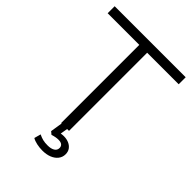

<svg xmlns="http://www.w3.org/2000/svg" viewBox="-256 -818 1124 1124"><g transform="rotate(45 306.0 -256.5)"><path d="M274 0V-647H12V-705H600V-647H339V0ZM310 192Q286 192 263 187Q240 182 225 173L236 132Q255 141 271 145Q287 149 311 149Q338 149 354.5 139Q371 129 371 110Q371 96 361.5 88Q352 80 332 80Q322 80 310.5 82Q299 84 283 89L266 75L281 -20H327L314 56L292 50Q304 47 316.5 45Q329 43 340 43Q363 43 381.5 51Q400 59 411 74Q422 89 422 111Q422 135 407.5 153.5Q393 172 368 182Q343 192 310 192Z"/></g></svg>

Font: Nunito Sans 10pt Light
Style: Regular
Weight: 300
Designer: Vernon Adams
Foundry: Vernon Adams
Version: Version 3.101;gftools[0.9.27]